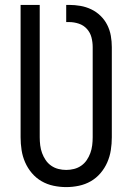

<svg xmlns="http://www.w3.org/2000/svg" viewBox="-20 -755 540 783"><path d="M250 8Q224 8 198 2.5Q172 -3 149.5 -16Q127 -29 110 -49Q93 -69 82.5 -93Q72 -117 68 -143Q64 -169 64 -195V-735H142V-195Q142 -179 144 -162.5Q146 -146 151.5 -131Q157 -116 166 -102.5Q175 -89 188.5 -79.5Q202 -70 218 -66Q234 -62 250 -62Q266 -62 282 -66Q298 -70 311.5 -79.5Q325 -89 334 -102.5Q343 -116 348.5 -131Q354 -146 356 -162.5Q358 -179 358 -195V-563Q358 -583 353 -602.5Q348 -622 334.5 -637Q321 -652 301.5 -658.5Q282 -665 262 -665H250V-735H262Q285 -735 308 -731Q331 -727 352 -717Q373 -707 390 -690.5Q407 -674 417.5 -653Q428 -632 432 -609Q436 -586 436 -563V-195Q436 -169 432 -143Q428 -117 417.5 -93Q407 -69 390 -49Q373 -29 350.5 -16Q328 -3 302 2.5Q276 8 250 8Z"/></svg>

Font: Iosevka SS04
Style: Regular
Weight: 400
Monospace: yes
Designer: Belleve Invis
Foundry: Belleve Invis
Version: Version 19.0.0; ttfautohint (v1.8.4)